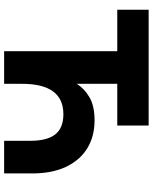

<svg xmlns="http://www.w3.org/2000/svg" viewBox="75 -815 740 930"><g transform="rotate(90 445.0 -350.0)"><path d="M228 0V-548H27V-700H588V-548H386V-352Q408.5 -388 450.5 -413Q492.5 -438 563 -438Q642 -438 699.8 -401.8Q757.5 -365.5 788.8 -298.2Q820 -231 820 -138V0H662V-127Q662 -208 631 -247.5Q600 -287 533 -287Q386 -287 386 -87V0Z"/></g></svg>

Font: Overpass Black
Style: Regular
Weight: 900
Designer: Delve Withrington, Dave Bailey, Thomas Jockin
Foundry: Delve Fonts LLC
Version: Version 4.000; ttfautohint (v1.8.3)